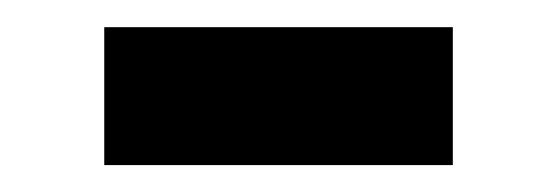

<svg xmlns="http://www.w3.org/2000/svg" viewBox="-20 -377 412 142"><path d="M57.1 -356.9H314.9V-254.9H57.1Z"/></svg>

Font: Montserrat-SemiBold
Style: Regular
Weight: 600
Designer: Julieta Ulanovsky
Foundry: Julieta Ulanovsky
Version: Version 6.001